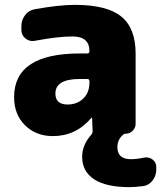

<svg xmlns="http://www.w3.org/2000/svg" viewBox="-20 -550 663 790"><path d="M348 -210V-216Q348 -225 339 -225H308Q208 -225 208 -165Q208 -120 258 -120Q297 -120 322.5 -144.5Q348 -169 348 -210ZM570 99Q590 94 606.5 105.5Q623 117 623 137V148Q623 173 607.5 193Q592 213 568 216Q532 220 513 220Q416 220 367 187.5Q318 155 318 95Q318 47 355 5Q361 -1 361 -10L359 -65Q359 -66 358 -66Q357 -66 356 -65Q292 10 198 10Q128 10 83 -34.5Q38 -79 38 -150Q38 -330 308 -330H339Q348 -330 348 -339V-340Q348 -400 278 -400Q218 -400 123 -382Q102 -378 85 -391.5Q68 -405 68 -427V-443Q68 -468 83.5 -488Q99 -508 123 -512Q222 -530 288 -530Q420 -530 479 -482Q538 -434 538 -330V-40Q538 -24 526 -12Q514 0 498 0Q491 0 487 4Q463 24 463 55Q463 105 518 105Q543 105 570 99Z"/></svg>

Font: Rounded Mplus 1c Black
Style: Regular
Weight: 900
Version: Version 1.059.20150529